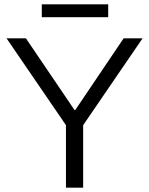

<svg xmlns="http://www.w3.org/2000/svg" viewBox="-20 -862 685 882"><path d="M283 0V-287L10 -686H99L322 -357H326L548 -686H635L362 -287V0ZM172 -783V-842H477V-783Z"/></svg>

Font: Archivo SemiBold Light
Style: Regular
Weight: 300
Version: Version 2.001